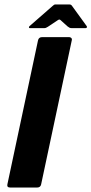

<svg xmlns="http://www.w3.org/2000/svg" viewBox="-20 -839 409 859"><path d="M164 -14Q161 0 146 0H26Q10 0 13 -14L150 -658Q153 -673 169 -673H289Q295 -673 299 -669Q303 -665 301 -658ZM114 -713Q110 -713 109.5 -716Q109 -719 112 -722L215 -812Q222 -819 227 -819H291Q298 -819 302 -813L368 -722Q370 -719 368.5 -716Q367 -713 362 -713H303Q295 -713 291 -715Q287 -717 282 -721L251 -749Q246 -754 239 -749L194 -719Q189 -716 185.5 -714.5Q182 -713 176 -713Z"/></svg>

Font: Glory Thin ExtraBold
Style: Italic
Weight: 800
Italic angle: -12°
Version: Version 1.011